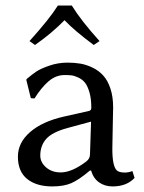

<svg xmlns="http://www.w3.org/2000/svg" viewBox="-20 -666 521 696"><path d="M240.2 -646Q273.9 -591.3 340.8 -517.1L319.8 -502.9Q250.5 -554.2 213.9 -592.8Q168.9 -546.4 106.9 -502.9L86.9 -517.1Q159.7 -597.7 189.9 -646ZM310.1 -225.1 225.1 -202.1Q169.4 -187 147.7 -162.6Q126 -138.2 126 -102.1Q126 -77.6 147 -59.3Q168 -41 200.2 -41Q240.2 -41 292 -80.1Q306.2 -90.8 306.2 -106ZM310.1 -47.9H306.2Q265.6 -13.7 238.3 -2Q210.9 9.8 169.9 9.8Q111.8 9.8 78.4 -17.3Q44.9 -44.4 44.9 -98.1Q44.9 -148.9 89.4 -187.5Q133.3 -225.6 210.9 -243.2L304.2 -264.2Q311 -266.6 311 -275.9Q311 -308.1 304.2 -331.3Q297.4 -354.5 288.1 -366.2Q278.8 -377.9 264.2 -384.8Q249.5 -391.6 239.3 -392.8Q229 -394 214.8 -394Q182.1 -394 155.8 -371.1Q129.4 -348.1 105 -309.1L91.8 -310.1L75.2 -377L78.1 -380.9Q96.2 -396 111.1 -406.2Q126 -416.5 158 -427.7Q189.9 -439 225.1 -439Q250 -439 271.7 -435.3Q293.5 -431.6 315.9 -420.7Q338.4 -409.7 354.2 -392.3Q370.1 -375 380.1 -345.5Q390.1 -315.9 390.1 -276.9Q390.1 -273.4 388.7 -208Q387.2 -142.6 387.2 -126Q387.2 -63 403.8 -47.9Q412.6 -40.5 433.1 -40.5Q445.3 -40.5 460 -45.9L467.8 -21Q439 9.8 388.2 9.8Q359.9 9.8 339.1 -4.9Q318.4 -19.5 310.1 -47.9Z"/></svg>

Font: Linux Biolinum G
Style: Regular
Weight: 400
Designer: Philipp H. Poll
Foundry: Philipp H. Poll
Version: Version 1.1.0 ; ttfautohint (v1.6)